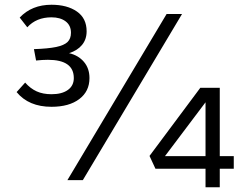

<svg xmlns="http://www.w3.org/2000/svg" viewBox="-20 -759 1032 809"><path d="M357 -430Q357 -374 314 -341.5Q271 -309 197 -309Q101 -309 50 -371L86 -411Q108 -386 134.5 -374Q161 -362 197 -362Q241 -362 266 -380Q291 -398 291 -430Q291 -507 182 -507Q159 -507 132 -504L123 -552Q183 -554 216.5 -561Q250 -568 264.5 -582Q279 -596 279 -621Q279 -652 256.5 -669Q234 -686 197 -686Q133 -686 95 -644L63 -685Q114 -739 197 -739Q263 -739 304 -710.5Q345 -682 345 -627Q345 -593 325.5 -569.5Q306 -546 271 -535Q310 -526 333.5 -498.5Q357 -471 357 -430ZM682 -700H747L329 0H264ZM846 -48H635L610 -102L824 -389H906V-101H965V-48H906V30H846ZM846 -101V-328L675 -101Z"/></svg>

Font: KoHo Medium
Style: Regular
Weight: 500
Version: Version 1.000; ttfautohint (v1.6)